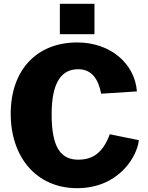

<svg xmlns="http://www.w3.org/2000/svg" viewBox="-20 -974 772 1004"><path d="M384 -752C171 -752 36 -607 36 -379C36 -152 171 10 383 10C600 10 697 -154 706 -241L554 -272C518 -173 463 -139 389 -139C297 -139 250 -205 250 -376C250 -546 303 -612 389 -612C462 -612 495 -557 509 -484L696 -496C685 -640 559 -752 384 -752ZM474 -954H293V-795H474Z"/></svg>

Font: Bisquit Text
Style: Bold
Weight: 800
Version: Version 1.004;Glyphs 3.2.3 (3260)